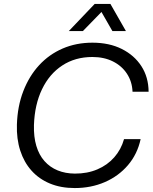

<svg xmlns="http://www.w3.org/2000/svg" viewBox="-20 -958 786 988"><path d="M364.6 9.7Q292.9 9.7 236.6 -13.7Q180.4 -37.1 141.9 -80.3Q103.4 -123.4 84.1 -183.4Q64.7 -243.3 67 -317Q70 -411.6 100 -489.1Q130 -566.7 181.3 -622.4Q232.6 -678.1 302.4 -708.3Q372.1 -738.4 455.7 -738.4Q541.9 -738.4 606.4 -706.2Q670.9 -674 707.5 -617.6Q744.1 -561.1 744.7 -486.1H662Q659.7 -538.6 633.1 -578.9Q606.6 -619.3 560.9 -642Q515.3 -664.7 455.4 -664.7Q366.9 -664.7 300.5 -621.1Q234.1 -577.6 196.3 -498.9Q158.4 -420.3 154.7 -314.7Q153 -253.9 166.9 -207.4Q180.7 -160.9 208.8 -129.1Q236.9 -97.4 276.6 -81.2Q316.3 -65 365.3 -64.7Q429.3 -64.4 480.9 -86.4Q532.6 -108.3 567.9 -148.5Q603.3 -188.7 618.3 -242.1H703.7Q686.9 -164.7 638.4 -108.1Q589.9 -51.4 519.3 -20.9Q448.7 9.7 364.6 9.7ZM334 -798.1 467.3 -937.9H548.1L628 -798.1H558.4L502.1 -896.3L406.4 -798.1Z"/></svg>

Font: Mona Sans
Style: Italic
Weight: 200
Italic angle: -11.6951°
Designer: Deni Anggara
Foundry: GitHub
Version: Version 2.000